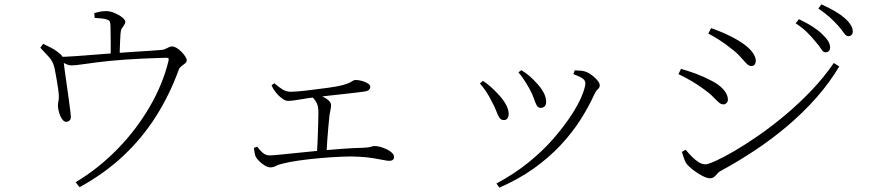

<svg xmlns="http://www.w3.org/2000/svg" viewBox="-20 -813 4000 881"><path d="M165 -594 178 -612Q197 -602 212 -595Q227 -588 240 -578Q259 -565 265 -555.5Q271 -546 272 -531Q272 -527 275.5 -501Q279 -475 284 -439.5Q289 -404 294 -369Q299 -334 302 -309Q305 -284 305 -280Q306 -267 300 -261Q294 -255 286 -254Q275 -253 266 -265Q257 -277 252 -294Q247 -311 246 -323Q245 -332 247.5 -344.5Q250 -357 250 -370Q250 -382 247.5 -399.5Q245 -417 242 -436.5Q239 -456 235.5 -473Q232 -490 230 -501Q224 -530 204.5 -551.5Q185 -573 165 -594ZM250 -535 249 -552Q277 -552 320.5 -555Q364 -558 413 -562Q462 -566 506 -569Q542 -572 583 -574.5Q624 -577 661.5 -579.5Q699 -582 723 -584Q732 -585 740 -589Q748 -593 755.5 -596.5Q763 -600 770 -600Q779 -600 790.5 -593Q802 -586 812.5 -575.5Q823 -565 830 -554Q837 -543 837 -536Q837 -529 829.5 -522.5Q822 -516 813 -509.5Q804 -503 801 -495Q759 -379 696 -279.5Q633 -180 546.5 -98.5Q460 -17 345 46L327 23Q431 -39 518 -128Q605 -217 666 -321.5Q727 -426 753 -533Q755 -543 753 -545.5Q751 -548 741 -548Q631 -545 555 -539.5Q479 -534 429.5 -527.5Q380 -521 351.5 -517Q323 -513 309 -513Q296 -513 283.5 -519Q271 -525 250 -535ZM414 -731 413 -753Q430 -758 442 -760Q454 -762 467 -762Q485 -762 505.5 -753.5Q526 -745 540.5 -733.5Q555 -722 555 -713Q555 -705 549.5 -698Q544 -691 539 -682.5Q534 -674 533 -659Q532 -644 531 -622.5Q530 -601 529.5 -580.5Q529 -560 529 -546H488Q488 -552 488 -571Q488 -590 488 -614.5Q488 -639 487.5 -661Q487 -683 487 -694Q486 -710 483.5 -715Q481 -720 469 -724Q460 -727 444.5 -728.5Q429 -730 414 -731Z M1652 -393Q1640 -391 1614 -388Q1588 -385 1556 -381.5Q1524 -378 1492.5 -374.5Q1461 -371 1437 -368Q1392 -363 1356 -356.5Q1320 -350 1304 -350Q1291 -350 1280.5 -357Q1270 -364 1259 -374Q1251 -382 1241.5 -394.5Q1232 -407 1226 -422L1239 -431Q1257 -415 1275 -403.5Q1293 -392 1314 -392Q1336 -392 1381 -397Q1426 -402 1484 -410Q1529 -416 1552.5 -422.5Q1576 -429 1586 -434.5Q1596 -440 1600.5 -443Q1605 -446 1613 -446Q1626 -446 1641.5 -441.5Q1657 -437 1668 -430Q1679 -423 1679 -415Q1679 -407 1673 -401Q1667 -395 1652 -393ZM1423 -384Q1436 -380 1449.5 -374.5Q1463 -369 1474 -362.5Q1485 -356 1492 -348Q1499 -340 1499 -330Q1499 -320 1496.5 -309Q1494 -298 1492 -285Q1490 -267 1487 -234.5Q1484 -202 1481.5 -167Q1479 -132 1478 -104L1434 -103Q1436 -131 1437.5 -169.5Q1439 -208 1440 -244Q1441 -280 1441 -298Q1441 -323 1434 -338.5Q1427 -354 1410 -371ZM1145 -134 1160 -140Q1171 -125 1185 -112.5Q1199 -100 1218 -100Q1228 -100 1260.5 -103Q1293 -106 1339.5 -111Q1386 -116 1439.5 -121Q1493 -126 1547 -130Q1601 -134 1648 -135Q1672 -136 1682 -139.5Q1692 -143 1699 -143Q1710 -143 1725 -139Q1740 -135 1754.5 -128Q1769 -121 1778.5 -112Q1788 -103 1788 -93Q1788 -84 1782.5 -79.5Q1777 -75 1766 -75Q1757 -75 1738 -79Q1719 -83 1690.5 -87.5Q1662 -92 1625 -94Q1594 -96 1547.5 -94Q1501 -92 1449.5 -87.5Q1398 -83 1352 -76.5Q1306 -70 1276 -62Q1255 -57 1244.5 -51Q1234 -45 1220 -45Q1209 -45 1195 -53.5Q1181 -62 1169.5 -73.5Q1158 -85 1154 -93Q1150 -101 1148.5 -110.5Q1147 -120 1145 -134Z M2359 -481 2372 -491Q2394 -478 2411 -463Q2428 -448 2443 -431Q2462 -411 2474 -389Q2486 -367 2486 -345Q2486 -332 2479 -325Q2472 -318 2461 -318Q2449 -318 2442.5 -330Q2436 -342 2429.5 -361.5Q2423 -381 2411 -403Q2404 -416 2396 -429Q2388 -442 2379 -455Q2370 -468 2359 -481ZM2271 48 2258 29Q2340 -15 2405.5 -68Q2471 -121 2519.5 -177Q2568 -233 2601 -283.5Q2634 -334 2650 -373.5Q2666 -413 2666 -432Q2666 -443 2654.5 -452Q2643 -461 2611 -473L2617 -490Q2627 -489 2638 -489Q2649 -489 2661 -486Q2673 -483 2685 -475.5Q2697 -468 2708 -458Q2719 -448 2725.5 -438.5Q2732 -429 2732 -422Q2732 -411 2723.5 -404Q2715 -397 2707 -380Q2681 -322 2642.5 -262Q2604 -202 2551 -145.5Q2498 -89 2428.5 -39.5Q2359 10 2271 48ZM2182 -430 2196 -442Q2215 -430 2232.5 -414Q2250 -398 2263 -384Q2289 -357 2301.5 -333.5Q2314 -310 2314 -291Q2314 -278 2308.5 -270Q2303 -262 2292 -262Q2279 -262 2271.5 -273Q2264 -284 2257 -304Q2250 -324 2235 -350Q2224 -373 2210.5 -393Q2197 -413 2182 -430Z M3722 -622Q3706 -642 3684.5 -663.5Q3663 -685 3631 -706L3646 -725Q3682 -708 3709 -690.5Q3736 -673 3752 -657Q3772 -638 3780.5 -623.5Q3789 -609 3789 -595Q3789 -584 3783 -578.5Q3777 -573 3768 -573Q3757 -573 3748 -588Q3739 -603 3722 -622ZM3825 -696Q3807 -716 3787 -734Q3767 -752 3735 -774L3749 -793Q3785 -777 3812 -761Q3839 -745 3856 -730Q3893 -697 3893 -669Q3893 -659 3887.5 -653Q3882 -647 3873 -647Q3862 -647 3852 -662Q3842 -677 3825 -696ZM3230 -659 3243 -684Q3272 -674 3304 -660Q3336 -646 3363 -630Q3397 -610 3415 -592.5Q3433 -575 3440.5 -560.5Q3448 -546 3448 -534Q3448 -524 3443 -517Q3438 -510 3427 -510Q3417 -510 3405.5 -521.5Q3394 -533 3377.5 -552Q3361 -571 3334 -591Q3310 -611 3280 -630Q3250 -649 3230 -659ZM3806 -524 3831 -508Q3786 -433 3726.5 -365.5Q3667 -298 3596 -237.5Q3525 -177 3446 -124.5Q3367 -72 3284 -27Q3277 -23 3270.5 -15Q3264 -7 3256.5 -1Q3249 5 3237 5Q3224 5 3202 -6.5Q3180 -18 3160 -33.5Q3140 -49 3130 -62Q3123 -72 3117 -90.5Q3111 -109 3109 -116L3126 -126Q3141 -108 3156 -93Q3171 -78 3186.5 -68.5Q3202 -59 3217 -59Q3229 -59 3264.5 -75Q3300 -91 3350.5 -120.5Q3401 -150 3461 -191.5Q3521 -233 3583 -285Q3645 -337 3702.5 -397Q3760 -457 3806 -524ZM3093 -473 3105 -497Q3146 -485 3176.5 -473.5Q3207 -462 3238 -446Q3267 -432 3285 -416.5Q3303 -401 3311.5 -385.5Q3320 -370 3320 -355Q3320 -349 3317 -344.5Q3314 -340 3309.5 -337Q3305 -334 3300 -334Q3288 -334 3277 -344Q3266 -354 3250.5 -370Q3235 -386 3208 -405Q3182 -424 3155 -440Q3128 -456 3093 -473Z"/></svg>

Font: Noto Serif HK
Style: Regular
Weight: 200
Designer: Ryoko NISHIZUKA 西塚涼子 (kana & ideographs); Frank Grießhammer (Latin, Greek & Cyrillic); Wenlong ZHANG 张文龙 (bopomofo); San
Foundry: Adobe
Version: Version 2.001;hotconv 1.1.0;makeotfexe 2.6.0